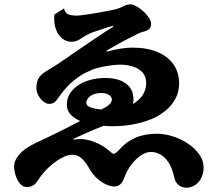

<svg xmlns="http://www.w3.org/2000/svg" viewBox="-20 -835 1020 896"><path d="M588.9 -814.9Q600.1 -814.9 616.5 -805.7Q632.8 -796.4 647.9 -783.2Q663.6 -769 674.3 -753.2Q685.1 -737.3 685.1 -723.1Q685.1 -708 676.5 -700.2Q668 -692.4 659.2 -689.9Q649.9 -688 640.6 -684.8Q631.3 -681.6 616.2 -673.8Q597.2 -664.6 581.5 -656.5Q565.9 -648.4 550.5 -640.1Q535.2 -631.8 517.3 -621.6Q499.5 -611.3 476.1 -598.1L479 -594.2Q515.1 -604 544.9 -608.4Q574.7 -612.8 598.1 -612.8Q666.5 -612.8 715.3 -592Q764.2 -571.3 790 -533.9Q815.9 -496.6 815.9 -446.8Q815.9 -406.2 799.1 -375Q782.2 -343.8 756.1 -321.8Q730 -299.8 702.1 -286.1Q664.6 -268.1 614 -257.1Q563.5 -246.1 509.8 -246.1Q485.8 -246.1 462.9 -247.6Q427.7 -233.9 395 -219.7Q362.3 -205.6 323.2 -187V-183.1Q333.5 -184.6 339.8 -185.3Q346.2 -186 356.9 -186Q376 -186 398.2 -179.9Q420.4 -173.8 441.9 -163.1Q463.4 -152.3 481 -138.2Q496.6 -125.5 502.2 -121.1Q507.8 -116.7 511.2 -117.2Q516.6 -118.7 523.4 -123.8Q530.3 -128.9 543 -143.1Q570.3 -173.8 612.8 -192.4Q655.3 -210.9 712.9 -210.9Q748 -210.9 786.4 -198.7Q824.7 -186.5 856.9 -165Q888.7 -144 909.4 -115.2Q930.2 -86.4 930.2 -53.2Q930.2 -26.9 919.7 -5.4Q909.2 16.1 890.6 28.6Q872.1 41 848.1 41Q838.4 41 827.1 36.6Q815.9 32.2 806.9 22Q797.9 11.7 793.9 -4.9Q783.7 -50.8 766.4 -77.1Q749 -103.5 727.5 -114.7Q706.1 -126 683.1 -126Q663.1 -126 639.4 -110.8Q615.7 -95.7 594.7 -69.1Q573.7 -42.5 561 -7.8Q551.8 16.6 540.3 25.9Q528.8 35.2 515.1 35.2Q495.6 35.2 474.4 25.4Q453.1 15.6 433.8 -1.7Q414.6 -19 400.9 -42Q384.3 -71.3 370.4 -86.4Q356.4 -101.6 343.8 -107.2Q331.1 -112.8 316.9 -112.8Q299.8 -112.8 281 -104.5Q262.2 -96.2 244.6 -84Q227.1 -71.8 212.9 -59.1Q198.7 -46.4 183.1 -28.6Q167.5 -10.7 153.8 11.2Q145 24.9 132.3 31.5Q119.6 38.1 106 38.1Q87.9 38.1 74.5 23.2Q61 8.3 53.5 -14.4Q45.9 -37.1 45.9 -61Q45.9 -71.8 51 -84.5Q56.2 -97.2 68.8 -112.8Q81.1 -127.9 99.1 -140.9Q117.2 -153.8 147 -168Q170.4 -178.7 204.8 -195.3Q239.3 -211.9 278.3 -231.4Q317.4 -251 354 -270.5Q325.7 -282.7 308.8 -301.3Q292 -319.8 292 -346.2Q292 -383.3 315.7 -411.4Q339.4 -439.5 380.1 -455.3Q420.9 -471.2 471.2 -471.2Q510.3 -471.2 539.8 -460.2Q569.3 -449.2 586.2 -427Q603 -404.8 603 -370.1Q603 -365.2 602.1 -360.1Q601.1 -355 599.6 -349.6Q613.3 -357.4 626 -368.2Q646 -386.7 654.5 -408Q663.1 -429.2 662.1 -451.2Q661.1 -480 643.8 -498.3Q626.5 -516.6 598.4 -525.1Q570.3 -533.7 537.1 -533.2Q519.5 -532.7 498.8 -530Q478 -527.3 458 -523.2Q438 -519 422.6 -514.2Q407.2 -509.3 399.9 -504.9Q361.3 -489.3 324.7 -459.5Q288.1 -429.7 257.8 -386.2Q246.1 -368.7 237.1 -359.9Q228 -351.1 210 -350.1Q198.2 -349.6 184.1 -360.1Q169.9 -370.6 159.9 -387.9Q149.9 -405.3 149.9 -425.8Q149.9 -454.6 161.4 -472.2Q172.9 -489.7 199.2 -504.9Q226.6 -520.5 264.2 -546.1Q301.8 -571.8 342.8 -600.1Q384.8 -628.9 427.7 -658Q470.7 -687 507.8 -710V-714.8Q489.7 -710 470.9 -703.9Q452.1 -697.8 437.3 -692.6Q422.4 -687.5 415 -685.1Q402.3 -680.7 388.4 -673.6Q374.5 -666.5 367.2 -661.1Q349.1 -648.4 338.1 -644.3Q327.1 -640.1 312 -640.1Q295.4 -640.1 279.8 -649.2Q264.2 -658.2 252.9 -674.8Q241.7 -691.4 236.3 -715.1Q231 -738.8 233.9 -767.1L278.8 -795.9Q282.2 -777.8 294.9 -770Q307.6 -762.2 338.9 -762.2Q347.2 -762.2 364.3 -764.4Q381.3 -766.6 403.1 -770Q424.8 -773.4 447 -777.3Q469.2 -781.2 487.5 -784.9Q505.9 -788.6 516.1 -791Q531.2 -794.9 539.8 -798.3Q548.3 -801.8 558.1 -807.1Q563.5 -810.1 572.3 -812.5Q581.1 -814.9 588.9 -814.9ZM382.8 -355Q382.8 -341.8 401.9 -334.2Q420.9 -326.7 453.6 -324.2Q475.1 -334.5 488.5 -345.9Q502 -357.4 502 -371.1Q502 -383.3 488 -392.1Q474.1 -400.9 453.1 -400.9Q420.9 -400.9 401.9 -387Q382.8 -373 382.8 -355Z"/></svg>

Font: BIZ UDPMincho
Style: Bold
Weight: 700
Designer: TypeBank Co., Ltd.
Foundry: Morisawa Inc.
Version: Version 1.06